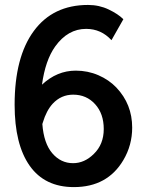

<svg xmlns="http://www.w3.org/2000/svg" viewBox="-20 -763 616 788"><path d="M280.3 -374.5Q231 -374.5 196.3 -337.4Q170.4 -309.1 155.8 -260.3Q153.8 -253.9 153.8 -253.9Q159.7 -174.8 194.6 -134Q229.5 -93.3 279.8 -93.3Q326.7 -93.3 364.7 -130.9Q405.8 -170.4 405.8 -233.4Q405.8 -296.4 370.4 -335.4Q335 -374.5 280.3 -374.5ZM152.3 -415.5Q213.9 -473.1 291 -473.1Q340.3 -473.1 383.8 -454.3Q427.2 -435.5 457.5 -403.8Q522.5 -335.4 522.5 -239.3Q522.5 -167 486.3 -106Q420.9 4.9 283.2 4.9Q163.6 4.9 101.8 -82.8Q40 -170.4 40 -333Q40 -528.8 118.7 -635.7Q197.3 -742.7 341.3 -742.7Q387.2 -742.7 426 -724.1Q464.8 -705.6 486.3 -684.1L437.5 -598.1Q395 -644.5 333.5 -644.5Q258.3 -644.5 206.5 -572.3Q166 -515.6 152.3 -415.5Z"/></svg>

Font: News Cycle
Style: Bold
Weight: 700
Version: Version 0.5.1